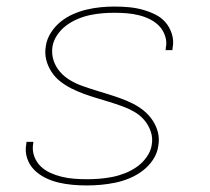

<svg xmlns="http://www.w3.org/2000/svg" viewBox="-20 -558 640 586"><path d="M245 8Q223 8 201 6Q179 4 158 -1Q137 -6 118 -15.5Q99 -25 84.5 -39.5Q70 -54 63 -74.5Q56 -95 60 -117Q60 -119 60.5 -121Q61 -123 61 -125H82Q82 -123 81.5 -121.5Q81 -120 81 -118Q78 -99 84.5 -81Q91 -63 104 -50.5Q117 -38 133.5 -30.5Q150 -23 168.5 -18.5Q187 -14 206.5 -12.5Q226 -11 245 -11Q264 -11 283.5 -12.5Q303 -14 323 -18Q343 -22 362 -29.5Q381 -37 398 -49Q415 -61 427.5 -78.5Q440 -96 443 -115Q447 -137 440 -157Q433 -177 420 -192Q407 -207 389.5 -217Q372 -227 352.5 -234Q333 -241 313.5 -247Q294 -253 274 -259Q254 -265 235 -272Q216 -279 198 -288Q180 -297 164 -309.5Q148 -322 137 -339Q126 -356 121 -376Q116 -396 120 -418Q123 -439 135.5 -458.5Q148 -478 165.5 -492Q183 -506 203.5 -515Q224 -524 245.5 -529Q267 -534 288 -536Q309 -538 330 -538Q352 -538 373.5 -536Q395 -534 415 -528.5Q435 -523 453.5 -514Q472 -505 485 -490Q498 -475 504.5 -454.5Q511 -434 507 -413Q507 -411 506.5 -409Q506 -407 506 -405H485Q486 -407 486 -408.5Q486 -410 486 -412Q490 -430 484 -448Q478 -466 466 -478.5Q454 -491 438 -499Q422 -507 404 -511.5Q386 -516 367.5 -517.5Q349 -519 330 -519Q311 -519 292.5 -517.5Q274 -516 255 -512Q236 -508 217 -500Q198 -492 182 -480Q166 -468 154.5 -451Q143 -434 140 -415Q137 -393 143.5 -373.5Q150 -354 163 -339Q176 -324 193.5 -313.5Q211 -303 230.5 -296Q250 -289 269.5 -283Q289 -277 308.5 -271Q328 -265 347.5 -258Q367 -251 385 -242Q403 -233 418.5 -220.5Q434 -208 445.5 -191Q457 -174 462 -154Q467 -134 463 -112Q460 -90 447 -70.5Q434 -51 415.5 -37Q397 -23 375.5 -14Q354 -5 332 -0.5Q310 4 288.5 6Q267 8 245 8Z"/></svg>

Font: Iosevka Curly Thin Extended
Style: Italic
Weight: 100
Width: 7
Italic angle: -9°
Monospace: yes
Designer: Belleve Invis
Foundry: Belleve Invis
Version: Version 11.1.0; ttfautohint (v1.8.3)